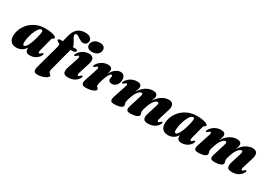

<svg xmlns="http://www.w3.org/2000/svg" viewBox="21 -1747 4183 2981"><g transform="rotate(30 2112.0 -257.0)"><path d="M490.5 -152.5Q480.5 -114.5 483.5 -101Q486.5 -87.5 497 -87.5Q511 -87.5 532 -112Q540.5 -120 545.2 -121.5Q550 -123 555 -121Q569 -115 554.5 -86Q533.5 -43 487.8 -15.2Q442 12.5 383.5 12.5Q340 12.5 322.2 -7.2Q304.5 -27 304.5 -61Q304.5 -70.5 306 -83.5Q279 -37 236.8 -12.2Q194.5 12.5 139.5 12.5Q75 12.5 40.5 -27Q6 -66.5 11.5 -142Q15.5 -203.5 43.2 -262.5Q71 -321.5 120 -369Q169 -416.5 236.5 -444.5Q304 -472.5 387 -472.5Q480 -472.5 534.8 -454.2Q589.5 -436 587.5 -416.5Q586 -404 577.8 -399.2Q569.5 -394.5 560.5 -389.5Q551.5 -384.5 548 -371.5ZM209.5 -135.5Q207 -99 214 -85.5Q221 -72 231.5 -72Q263.5 -72 298.8 -146.2Q334 -220.5 361.5 -346.5Q370 -386 367 -406.5Q364 -427 345.5 -427Q322.5 -427 299.5 -399Q276.5 -371 257 -326.5Q237.5 -282 224.8 -231.2Q212 -180.5 209.5 -135.5Z M643 -413.5Q643 -435.5 673 -435.5H720.5L746.5 -538.5Q769 -633.5 821.5 -680.2Q874 -727 960 -727Q1019 -727 1049.2 -702Q1079.5 -677 1079.5 -644Q1079.5 -610.5 1058.5 -589.5Q1037.5 -568.5 1003 -568.5Q981.5 -568.5 960.8 -578.8Q940 -589 921 -602Q902 -615 885.2 -625.2Q868.5 -635.5 854.5 -635.5Q832 -635.5 827 -613Q824 -596 834.2 -575.2Q844.5 -554.5 859.5 -531.2Q874.5 -508 887.2 -483.5Q900 -459 902 -434.5H951.5Q984.5 -434.5 984.5 -413.5Q984.5 -399 970 -389Q955.5 -379 932.5 -379H892L786.5 22Q782.5 37.5 781 48.5Q779.5 59.5 779.5 67.5Q779.5 84.5 789.8 94.2Q800 104 810.5 111.8Q821 119.5 821 131Q821 148.5 794 167.5Q767 186.5 724 199.5Q681 212.5 633 212.5Q586.5 212.5 574.5 184.5Q562.5 156.5 579 98L691.5 -310.5Q702.5 -350 697 -365.2Q691.5 -380.5 669.5 -386Q653 -393.5 648 -399.8Q643 -406 643 -413.5ZM1191.5 -517Q1145.5 -517 1121 -538.5Q1096.5 -560 1096.5 -592.5Q1096.5 -620.5 1113.2 -646Q1130 -671.5 1160.8 -687.5Q1191.5 -703.5 1233.5 -703.5Q1284.5 -703.5 1307.2 -681.5Q1330 -659.5 1330 -628Q1330 -581 1293.2 -549Q1256.5 -517 1191.5 -517ZM1191 -152.5Q1179 -115.5 1182.2 -102Q1185.5 -88.5 1196 -88.5Q1210 -88.5 1231 -113Q1239.5 -121 1244.2 -122.5Q1249 -124 1254 -122Q1268 -116 1253.5 -87Q1232.5 -43.5 1185 -15.5Q1137.5 12.5 1068.5 12.5Q1000.5 12.5 986.8 -23.2Q973 -59 994 -122.5L1054.5 -305.5Q1065 -337.5 1062.5 -350.5Q1060 -363.5 1049.5 -363.5Q1042 -363.5 1033.5 -358Q1025 -352.5 1010.5 -337.5Q996.5 -326 987.5 -329.5Q974 -335.5 988 -361.5Q1014.5 -410.5 1063.2 -441.5Q1112 -472.5 1173 -472.5Q1231 -472.5 1250.8 -435.8Q1270.5 -399 1247.5 -330Z M1327.5 -329.5Q1314.5 -335.5 1328 -361.5Q1355 -411 1406 -441.8Q1457 -472.5 1517 -472.5Q1554 -472.5 1571.2 -456.8Q1588.5 -441 1588.5 -413.5Q1588.5 -397.5 1584.2 -380Q1580 -362.5 1573.5 -344.5Q1610 -412 1653.5 -442.2Q1697 -472.5 1738.5 -472.5Q1782.5 -472.5 1804.2 -441.8Q1826 -411 1821.5 -364.5Q1816 -305.5 1783.8 -273.5Q1751.5 -241.5 1708.5 -241.5Q1677 -241.5 1661.2 -255.8Q1645.5 -270 1645.5 -292Q1645.5 -305.5 1649.2 -318.2Q1653 -331 1653 -342.5Q1653 -363 1636.5 -363Q1619.5 -363 1598 -329.5Q1576.5 -296 1552 -218.5Q1540.5 -181 1534.5 -155.8Q1528.5 -130.5 1528.5 -113.5Q1528.5 -96.5 1536.8 -88Q1545 -79.5 1553.5 -73Q1562 -66.5 1562 -54Q1562 -31 1513 -9.2Q1464 12.5 1382 12.5Q1330.5 12.5 1319.2 -15.8Q1308 -44 1324.5 -92L1394.5 -305.5Q1405.5 -337.5 1402.8 -350.5Q1400 -363.5 1390 -363.5Q1382.5 -363.5 1374 -358Q1365.5 -352.5 1350.5 -337.5Q1337 -326 1327.5 -329.5Z M2128 -87 2191 -287.5Q2202.5 -324.5 2200 -340Q2197.5 -355.5 2179.5 -355.5Q2155.5 -355.5 2124 -318.8Q2092.5 -282 2066.5 -210.5Q2039 -137.5 2039 -101Q2039 -86.5 2044.5 -75.5Q2050 -64.5 2050 -50Q2050 -21.5 2009 -4.5Q1968 12.5 1893 12.5Q1844 12.5 1833.8 -13Q1823.5 -38.5 1840 -87L1911.5 -305.5Q1922.5 -337.5 1919.8 -350.5Q1917 -363.5 1907 -363.5Q1899.5 -363.5 1891 -358Q1882.5 -352.5 1867.5 -337.5Q1854 -326 1844.5 -329.5Q1831.5 -335.5 1845 -361.5Q1872 -411 1923.2 -441.8Q1974.5 -472.5 2036.5 -472.5Q2114 -472.5 2114 -412.5Q2114 -392.5 2104.8 -366.5Q2095.5 -340.5 2085.5 -315Q2120 -374 2160.2 -408.5Q2200.5 -443 2241 -457.8Q2281.5 -472.5 2317.5 -472.5Q2401.5 -472.5 2401.5 -410.5Q2401.5 -393.5 2393.8 -370.5Q2386 -347.5 2376.5 -323.5Q2427 -404 2486.8 -438.2Q2546.5 -472.5 2602 -472.5Q2663 -472.5 2681.2 -433.5Q2699.5 -394.5 2678 -329L2623.5 -152.5Q2611.5 -116 2615.2 -102.2Q2619 -88.5 2629 -88.5Q2643.5 -88.5 2664 -113Q2672.5 -121 2677.2 -122.5Q2682 -124 2686.5 -122Q2701.5 -116 2686 -87Q2665.5 -43.5 2618.2 -15.5Q2571 12.5 2501.5 12.5Q2434 12.5 2420 -23Q2406 -58.5 2426.5 -122L2478.5 -287.5Q2490.5 -324 2487.5 -339.8Q2484.5 -355.5 2466.5 -355.5Q2443 -355.5 2411.5 -318.8Q2380 -282 2353.5 -210Q2340.5 -175.5 2333.8 -146.5Q2327 -117.5 2327 -101Q2327 -86.5 2332.5 -75.5Q2338 -64.5 2338 -50Q2338 -21.5 2297.2 -4.5Q2256.5 12.5 2181.5 12.5Q2132 12.5 2122 -12.8Q2112 -38 2128 -87Z M3209.5 -152.5Q3199.5 -114.5 3202.5 -101Q3205.5 -87.5 3216 -87.5Q3230 -87.5 3251 -112Q3259.5 -120 3264.2 -121.5Q3269 -123 3274 -121Q3288 -115 3273.5 -86Q3252.5 -43 3206.8 -15.2Q3161 12.5 3102.5 12.5Q3059 12.5 3041.2 -7.2Q3023.5 -27 3023.5 -61Q3023.5 -70.5 3025 -83.5Q2998 -37 2955.8 -12.2Q2913.5 12.5 2858.5 12.5Q2794 12.5 2759.5 -27Q2725 -66.5 2730.5 -142Q2734.5 -203.5 2762.2 -262.5Q2790 -321.5 2839 -369Q2888 -416.5 2955.5 -444.5Q3023 -472.5 3106 -472.5Q3199 -472.5 3253.8 -454.2Q3308.5 -436 3306.5 -416.5Q3305 -404 3296.8 -399.2Q3288.5 -394.5 3279.5 -389.5Q3270.5 -384.5 3267 -371.5ZM2928.5 -135.5Q2926 -99 2933 -85.5Q2940 -72 2950.5 -72Q2982.5 -72 3017.8 -146.2Q3053 -220.5 3080.5 -346.5Q3089 -386 3086 -406.5Q3083 -427 3064.5 -427Q3041.5 -427 3018.5 -399Q2995.5 -371 2976 -326.5Q2956.5 -282 2943.8 -231.2Q2931 -180.5 2928.5 -135.5Z M3632.5 -87 3695.5 -287.5Q3707 -324.5 3704.5 -340Q3702 -355.5 3684 -355.5Q3660 -355.5 3628.5 -318.8Q3597 -282 3571 -210.5Q3543.5 -137.5 3543.5 -101Q3543.5 -86.5 3549 -75.5Q3554.5 -64.5 3554.5 -50Q3554.5 -21.5 3513.5 -4.5Q3472.5 12.5 3397.5 12.5Q3348.5 12.5 3338.2 -13Q3328 -38.5 3344.5 -87L3416 -305.5Q3427 -337.5 3424.2 -350.5Q3421.5 -363.5 3411.5 -363.5Q3404 -363.5 3395.5 -358Q3387 -352.5 3372 -337.5Q3358.5 -326 3349 -329.5Q3336 -335.5 3349.5 -361.5Q3376.5 -411 3427.8 -441.8Q3479 -472.5 3541 -472.5Q3618.5 -472.5 3618.5 -412.5Q3618.5 -392.5 3609.2 -366.5Q3600 -340.5 3590 -315Q3624.5 -374 3664.8 -408.5Q3705 -443 3745.5 -457.8Q3786 -472.5 3822 -472.5Q3906 -472.5 3906 -410.5Q3906 -393.5 3898.2 -370.5Q3890.5 -347.5 3881 -323.5Q3931.5 -404 3991.2 -438.2Q4051 -472.5 4106.5 -472.5Q4167.5 -472.5 4185.8 -433.5Q4204 -394.5 4182.5 -329L4128 -152.5Q4116 -116 4119.8 -102.2Q4123.5 -88.5 4133.5 -88.5Q4148 -88.5 4168.5 -113Q4177 -121 4181.8 -122.5Q4186.5 -124 4191 -122Q4206 -116 4190.5 -87Q4170 -43.5 4122.8 -15.5Q4075.5 12.5 4006 12.5Q3938.5 12.5 3924.5 -23Q3910.5 -58.5 3931 -122L3983 -287.5Q3995 -324 3992 -339.8Q3989 -355.5 3971 -355.5Q3947.5 -355.5 3916 -318.8Q3884.5 -282 3858 -210Q3845 -175.5 3838.2 -146.5Q3831.5 -117.5 3831.5 -101Q3831.5 -86.5 3837 -75.5Q3842.5 -64.5 3842.5 -50Q3842.5 -21.5 3801.8 -4.5Q3761 12.5 3686 12.5Q3636.5 12.5 3626.5 -12.8Q3616.5 -38 3632.5 -87Z"/></g></svg>

Font: Fraunces 72pt S000 Black
Style: Italic
Weight: 900
Italic angle: -16°
Version: Version 1.000; ttfautohint (v1.8.3)